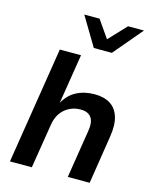

<svg xmlns="http://www.w3.org/2000/svg" viewBox="-135 -1029 899 1119"><g transform="rotate(15 314.0 -469.5)"><path d="M35 0 147 -705H275L226 -399H224Q252 -454 300.5 -480Q349 -506 411 -506Q469 -506 506 -482.5Q543 -459 558 -412Q573 -365 562 -294L516 0H384L430 -290Q436 -326 430 -349.5Q424 -373 405.5 -386Q387 -399 355 -399Q317 -399 285.5 -382Q254 -365 235 -336Q216 -307 210 -267L167 0ZM336 -765 232 -939H324L397 -834L496 -939H592L445 -765Z"/></g></svg>

Font: Nunito Sans 9pt
Style: Bold Italic
Weight: 700
Italic angle: -9°
Version: Version 3.101;gftools[0.9.27]